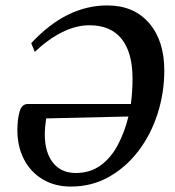

<svg xmlns="http://www.w3.org/2000/svg" viewBox="-20 -675 644 707"><path d="M375 -655Q473 -655 529 -590Q585 -525 585 -416Q585 -334 560.5 -257Q536 -180 490 -119.5Q444 -59 381 -23.5Q318 12 241 12Q182 12 137.5 -14.5Q93 -41 68.5 -88Q44 -135 44 -196Q44 -235 52 -263.5Q60 -292 82 -292H462Q468 -338 468 -386Q468 -481 428 -531.5Q388 -582 309 -582Q261 -582 210 -557Q159 -532 108 -484L95 -516Q224 -655 375 -655ZM145 -180Q145 -114 175 -76Q205 -38 259 -38Q312 -38 350.5 -66Q389 -94 414 -141.5Q439 -189 453 -246L150 -239Q145 -206 145 -180Z"/></svg>

Font: Petrona SemiBold
Style: Italic
Weight: 600
Italic angle: -9°
Designer: Ringo R. Seeber
Foundry: Ringo R. Seeber
Version: Version 2.001; ttfautohint (v1.8.3)